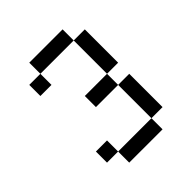

<svg xmlns="http://www.w3.org/2000/svg" viewBox="-163 -663 764 764"><g transform="rotate(-45 219.0 -281.0)"><path d="M62.5 -125H125V-62.5H62.5ZM125 -62.5H312.5V0H125ZM312.5 -250H375V-62.5H312.5ZM187.5 -312.5H312.5V-250H187.5ZM312.5 -500H375V-312.5H312.5ZM125 -562.5H312.5V-500H125ZM62.5 -500H125V-437.5H62.5Z"/></g></svg>

Font: Pixel Operator SC
Style: Regular
Weight: 400
Designer: Jayvee Enaguas (GrandChaos9000)
Foundry: The Grandoplex Project
Version: Version 1.4.1 (September 5, 2015)